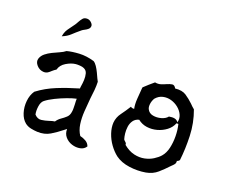

<svg xmlns="http://www.w3.org/2000/svg" viewBox="-122 -963 1429 1180"><g transform="rotate(20 593.0 -373.0)"><path d="M532 -21Q519 0 493 5Q467 10 440 1.5Q413 -7 395 -28Q377 -49 378 -79Q374 -76 369.5 -72.5Q365 -69 361 -66Q330 -41 294.5 -19.5Q259 2 211 0Q191 -1 169 -5.5Q147 -10 130 -23Q105 -43 93.5 -79.5Q82 -116 86 -156Q90 -196 110 -225Q164 -266 229.5 -292.5Q295 -319 367 -340Q367 -344 367.5 -348.5Q368 -353 369 -359Q372 -376 373 -398Q374 -420 369 -439Q364 -458 346 -466Q336 -471 318.5 -472Q301 -473 292 -472Q263 -469 231.5 -450Q200 -431 192 -400Q185 -396 179.5 -391.5Q174 -387 168 -382Q159 -373 148.5 -366Q138 -359 123 -359Q95 -360 76 -381.5Q57 -403 64 -425Q71 -446 89 -460.5Q107 -475 129.5 -486Q152 -497 174 -506.5Q196 -516 211 -528Q245 -537 291 -539.5Q337 -542 388 -527Q400 -520 411 -503.5Q422 -487 431 -468Q440 -449 446.5 -434.5Q453 -420 456 -416Q457 -391 454.5 -362Q452 -333 448 -304Q444 -261 441 -217.5Q438 -174 443.5 -135Q449 -96 469 -66Q488 -62 506.5 -51.5Q525 -41 532 -21ZM370 -189Q372 -200 371.5 -212.5Q371 -225 371 -238Q370 -247 370 -256Q370 -265 370 -274Q346 -269 311 -256Q276 -243 241.5 -226Q207 -209 184 -191Q168 -178 164 -148Q160 -118 165 -96Q185 -74 209 -77Q233 -80 257 -88Q266 -91 274.5 -93.5Q283 -96 292 -97Q304 -115 321 -126.5Q338 -138 352.5 -151.5Q367 -165 370 -189ZM152 -603Q156 -625 162.5 -638Q169 -651 179.5 -664.5Q190 -678 206 -701Q209 -705 211.5 -710Q214 -715 217 -720Q225 -735 235 -747Q245 -759 265 -758Q279 -757 290.5 -746Q302 -735 302 -725Q302 -712 292.5 -703.5Q283 -695 271.5 -689.5Q260 -684 253 -678Q223 -653 203.5 -634.5Q184 -616 152 -603Z M1095 -136Q1091 -133 1088 -129.5Q1085 -126 1079 -126Q1081 -112 1074 -103Q1067 -94 1059 -87Q1057 -85 1054.5 -82.5Q1052 -80 1050 -78Q1028 -54 998 -27.5Q968 -1 924 7Q872 16 817.5 8.5Q763 1 726 -26Q699 -47 676.5 -78Q654 -109 642 -145Q630 -181 632 -213Q635 -249 657 -278.5Q679 -308 700 -342Q706 -336 714.5 -336Q723 -336 723 -336Q717 -363 719.5 -400.5Q722 -438 725 -472Q726 -476 726 -478Q741 -492 756.5 -506Q772 -520 788 -533Q808 -529 825.5 -534.5Q843 -540 858 -547Q876 -555 891 -557.5Q906 -560 917 -540Q962 -545 989 -527Q1016 -509 1040 -486Q1047 -479 1054 -472Q1061 -465 1069 -459Q1098 -381 1101 -296.5Q1104 -212 1095 -136ZM998 -342Q986 -312 959.5 -292Q933 -272 900 -263Q867 -254 834 -258.5Q801 -263 775 -284Q751 -278 738.5 -260Q726 -242 723 -219Q720 -196 722.5 -175Q725 -154 729 -142Q730 -137 733 -134.5Q736 -132 739 -129Q743 -126 746 -122Q749 -118 749 -110Q784 -81 819.5 -73Q855 -65 886.5 -71.5Q918 -78 942.5 -93.5Q967 -109 982 -126Q1003 -150 1011.5 -187Q1020 -224 1019.5 -265Q1019 -306 1010 -342ZM1001 -349Q1008 -375 997.5 -398.5Q987 -422 965.5 -439.5Q944 -457 917.5 -464.5Q891 -472 864 -466Q837 -460 817 -436Q806 -416 804 -396.5Q802 -377 808 -365Q819 -342 845.5 -337Q872 -332 899.5 -340Q927 -348 940 -365Q961 -369 976.5 -366Q992 -363 1001 -349Z"/></g></svg>

Font: Yuji Mai
Style: Regular
Weight: 400
Designer: Kataoka Yuji
Foundry: Kinuta Font Factory
Version: Version 3.002